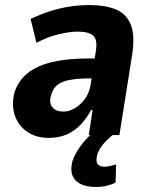

<svg xmlns="http://www.w3.org/2000/svg" viewBox="-20 -534 594 759"><path d="M173 11Q121 11 86 -14Q51 -39 38 -79.5Q25 -120 37 -168Q52 -214 87.5 -243.5Q123 -273 183.5 -288Q244 -303 333 -303H376L365 -224H335Q290 -224 258 -218.5Q226 -213 207.5 -199Q189 -185 182 -157Q173 -130 186 -111.5Q199 -93 232 -93Q253 -93 275.5 -106Q298 -119 316 -143.5Q334 -168 339 -204L359 -333Q366 -378 348 -393.5Q330 -409 287 -409Q258 -409 215.5 -399.5Q173 -390 124 -365L101 -459Q143 -479 182 -491Q221 -503 258.5 -508.5Q296 -514 334 -514Q393 -514 435 -498Q477 -482 495.5 -440Q514 -398 503 -321L452 0H331L346 -99H340Q323 -67 299.5 -42Q276 -17 245 -3Q214 11 173 11ZM359 205Q303 205 278 178Q253 151 267 101Q280 64 311.5 26.5Q343 -11 391 -41L425 0Q415 8 402.5 20Q390 32 379.5 47Q369 62 364 79Q358 104 366 114.5Q374 125 393 125Q403 125 414 122.5Q425 120 439 116L437 188Q420 196 401.5 200.5Q383 205 359 205Z"/></svg>

Font: Nunito Sans 7pt Condensed ExtraBold
Style: Italic
Weight: 800
Width: 3
Italic angle: -9°
Designer: Vernon Adams
Foundry: Vernon Adams
Version: Version 3.101;gftools[0.9.27]